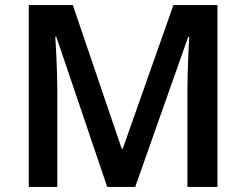

<svg xmlns="http://www.w3.org/2000/svg" viewBox="-20 -734 967 754"><path d="M401 0H511L719 -589H723C721 -547 716 -451 716 -384V0H834V-714H661L462 -150H458L266 -714H93V0H205V-378C205 -452 200 -549 197 -590H201Z"/></svg>

Font: Noto Sans Kayah Li SemiBold
Style: Regular
Weight: 600
Designer: Monotype Design Team, Sérgio Martins
Foundry: Monotype Imaging Inc.
Version: Version 2.002